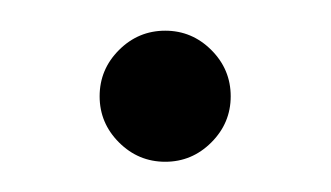

<svg xmlns="http://www.w3.org/2000/svg" viewBox="-20 -107 219 127"><path d="M45.9 -43.3Q45.9 -61.1 58.7 -73.9Q71.5 -86.7 89.3 -86.7Q107 -86.7 119.8 -73.9Q132.6 -61.1 132.6 -43.3Q132.6 -25.6 119.8 -12.8Q107 0 89.3 0Q71.5 0 58.7 -12.8Q45.9 -25.6 45.9 -43.3Z"/></svg>

Font: 26F Galaxy Hebrew
Style: Bold
Weight: 700
Designer: C₂₉H₂₅N₃O₅
Version: Version 1.000